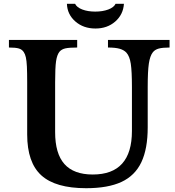

<svg xmlns="http://www.w3.org/2000/svg" viewBox="-20 -980 920 1010"><path d="M757 -522V-310Q757 -197 723.5 -126.5Q690 -56 619 -23Q548 10 433 10Q272 10 197.5 -57.5Q123 -125 123 -273V-547Q123 -599 121.5 -630Q120 -661 116 -678.5Q112 -696 105 -706Q96 -720 79 -725Q62 -730 27 -730V-770H386V-730Q344 -730 324 -725.5Q304 -721 293 -708Q280 -692 275 -658.5Q270 -625 270 -547V-285Q270 -172 319 -117Q368 -62 468 -62Q674 -62 674 -291V-522Q674 -605 668 -644.5Q662 -684 645 -703Q632 -717 609.5 -723.5Q587 -730 548 -730V-770H872V-730Q835 -730 815 -724.5Q795 -719 784 -705Q769 -686 763 -645.5Q757 -605 757 -522ZM588 -960H632Q628 -903 586 -866.5Q544 -830 482 -830Q419 -830 376.5 -867Q334 -904 332 -960H375Q384 -941 413 -930Q442 -919 481 -919Q520 -919 549.5 -930Q579 -941 588 -960Z"/></svg>

Font: Libre Baskerville
Style: Bold
Weight: 700
Designer: Pablo Impallari, Rodrigo Fuenzalida
Foundry: Pablo Impallari, Rodrigo Fuenzalida
Version: Version 1.051; ttfautohint (v1.8.4.7-5d5b)